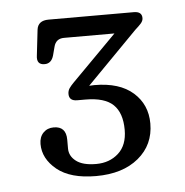

<svg xmlns="http://www.w3.org/2000/svg" viewBox="-36 -736 407 423"><g transform="rotate(-5 167.0 -524.0)"><path d="M289.5 -453Q289.5 -406 254.5 -377Q219.5 -348 160.5 -348Q104 -348 74.2 -372.2Q44.5 -396.5 44.5 -429Q44.5 -444.5 53.5 -453.8Q62.5 -463 76.5 -463Q104 -463 104 -433.5V-414Q104 -397 118.8 -385.8Q133.5 -374.5 163 -374.5Q192.5 -374.5 212.2 -392.2Q232 -410 232 -444Q232 -481.5 213 -499.8Q194 -518 151.5 -518H133.5Q115.5 -518 115.5 -533.5Q115.5 -540.5 119.2 -546Q123 -551.5 129 -557.5L228 -657.5H116.5Q98.5 -657.5 94 -640L89 -621Q84 -603.5 69 -603.5Q50.5 -603.5 53.5 -624L60 -680.5Q62.5 -700.5 86 -700.5H274.5Q292.5 -700.5 292.5 -686Q292.5 -680 287.8 -674.5Q283 -669 274.5 -661.5L162.5 -547.5Q168.5 -548 174 -548Q229.5 -548 259.5 -521.5Q289.5 -495 289.5 -453Z"/></g></svg>

Font: Fraunces 9pt SuperSoft Light
Style: Regular
Weight: 300
Version: Version 1.000;[b76b70a41]